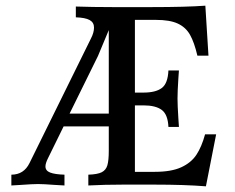

<svg xmlns="http://www.w3.org/2000/svg" viewBox="-20 -650 827 676"><path d="M714 -454H675Q664 -501 649 -527.5Q634 -554 606 -567Q578 -580 529 -580H455V-324H485Q528 -324 549.5 -340Q571 -356 573 -402H610L608 -374Q605 -328 605 -303Q605 -280 608 -233L610 -203H573Q571 -247 549.5 -263Q528 -279 485 -279H455V-45H525Q583 -45 618 -61Q653 -77 671.5 -105Q690 -133 702 -177H741L705 6Q630 0 523 0H413Q348 0 291 3V-35Q323 -36 338 -43.5Q353 -51 358 -68Q363 -85 363 -119V-205H204L149 -93Q140 -75 140 -64Q140 -49 156.5 -42.5Q173 -36 207 -35V3Q179 1 172 1Q133 -2 114 -2Q95 -2 54 1Q46 1 20 3V-35Q64 -35 84 -76L300 -514Q311 -535 311 -553Q311 -571 295.5 -579.5Q280 -588 247 -589V-627Q305 -625 375 -625H516Q634 -625 703 -630ZM325 -453 225 -250H363V-544Z"/></svg>

Font: Gupter Medium
Style: Regular
Weight: 500
Designer: Octavio Pardo
Version: Version 1.000